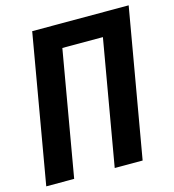

<svg xmlns="http://www.w3.org/2000/svg" viewBox="-106 -800 805 889"><g transform="rotate(-15 296.0 -355.5)"><path d="M468.3 0H334.5L438.5 -599.6H244.1L140.1 0H6.3L129.4 -710.9H591.8Z"/></g></svg>

Font: Roboto Mono
Style: Bold Italic
Weight: 700
Designer: Google
Version: Version 2.000985; 2015; ttfautohint (v1.3)